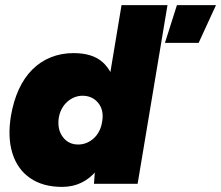

<svg xmlns="http://www.w3.org/2000/svg" viewBox="-20 -720 866 752"><path d="M348 0 355 -93 456 -700H636L519 0ZM223 12Q148 12 98 -22.5Q48 -57 28.5 -120Q9 -183 23 -267Q33 -325 54 -370.5Q75 -416 106.5 -447.5Q138 -479 179 -495.5Q220 -512 268 -512Q343 -512 382.5 -476Q422 -440 432.5 -377.5Q443 -315 429 -233Q419 -175 401.5 -129.5Q384 -84 358.5 -52.5Q333 -21 299 -4.5Q265 12 223 12ZM286 -154Q304 -154 319.5 -160.5Q335 -167 347.5 -178.5Q360 -190 368.5 -206.5Q377 -223 380 -243Q388 -288 365 -316.5Q342 -345 303 -345Q286 -345 270.5 -338.5Q255 -332 242.5 -320.5Q230 -309 221.5 -293Q213 -277 210 -257Q204 -213 226 -183.5Q248 -154 286 -154ZM626 -552 673 -700H826L758 -552Z"/></svg>

Font: Figtree Black
Style: Italic
Weight: 900
Italic angle: -9.5°
Foundry: Erik Kennedy
Version: Version 2.001;gftools[0.9.30]